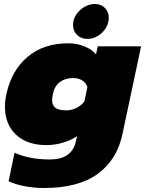

<svg xmlns="http://www.w3.org/2000/svg" viewBox="-20 -712 727 962"><path d="M346 -587Q346 -615 362 -639Q378 -663 403.5 -677.5Q429 -692 455 -692Q486 -692 505.5 -672.5Q525 -653 525 -623Q525 -595 509.5 -570.5Q494 -546 469.5 -531.5Q445 -517 418 -517Q387 -517 366.5 -536.5Q346 -556 346 -587ZM23 196 53 53Q126 87 230 87Q340 87 360 -3L366 -30Q338 -10 296.5 2.5Q255 15 213 15Q116 15 60.5 -37Q5 -89 5 -176Q5 -209 12 -240Q37 -358 117.5 -426.5Q198 -495 322 -495Q365 -495 402.5 -480Q440 -465 461 -440L470 -480H687L593 -38Q566 89 469 159.5Q372 230 200 230Q152 230 104 221Q56 212 23 196ZM403 -204 418 -276Q411 -297 392 -309Q373 -321 347 -321Q307 -321 280 -301Q253 -281 245 -241Q241 -219 241 -211Q241 -184 258 -171.5Q275 -159 312 -159Q338 -159 362.5 -171Q387 -183 403 -204Z"/></svg>

Font: Prompt Black
Style: Italic
Weight: 900
Italic angle: -12°
Designer: Katatrad Team
Foundry: CadsonDemak
Version: Version 1.001